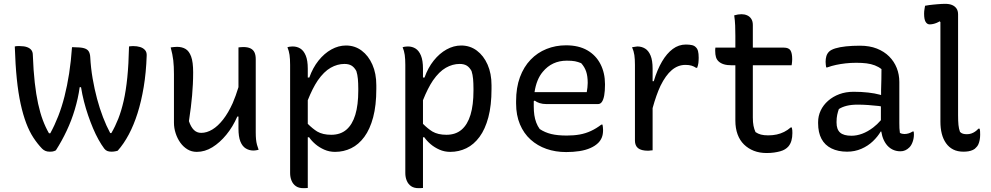

<svg xmlns="http://www.w3.org/2000/svg" viewBox="-20 -780 5160 1000"><path d="M355 -534H366Q400 -534 417.5 -529Q435 -524 442 -512.5Q449 -501 450 -483Q453 -426 462.5 -371Q472 -316 485.5 -265.5Q499 -215 516.5 -169.5Q534 -124 554 -87H560Q580 -121 596 -161.5Q612 -202 624 -254.5Q636 -307 643 -376Q650 -445 652 -538Q655 -539 658 -539Q661 -539 665 -539.5Q669 -540 673 -540Q694 -540 710 -535Q726 -530 735.5 -519Q745 -508 744 -490Q741 -402 728.5 -327Q716 -252 696.5 -190.5Q677 -129 651 -80Q625 -31 593 5Q589 6 585.5 7Q582 8 578 8.5Q574 9 570 9.5Q566 10 561 10Q548 10 539 6.5Q530 3 523 -6Q508 -26 493 -53Q478 -80 464.5 -112Q451 -144 439 -179Q427 -214 417.5 -251Q408 -288 402 -326H395Q391 -296 384.5 -267Q378 -238 369.5 -209.5Q361 -181 350.5 -153.5Q340 -126 327.5 -99.5Q315 -73 301 -47.5Q287 -22 271 3Q267 5 262 7Q257 9 251.5 9.5Q246 10 238 10Q226 10 216.5 6Q207 2 199 -6Q175 -31 154 -63Q133 -95 116.5 -138.5Q100 -182 87.5 -239Q75 -296 67.5 -369.5Q60 -443 57 -538Q61 -539 64.5 -539.5Q68 -540 72.5 -540Q77 -540 82 -540Q106 -540 121 -534.5Q136 -529 143.5 -519Q151 -509 151 -493Q154 -412 161 -350Q168 -288 178.5 -240Q189 -192 203 -154.5Q217 -117 235 -86H242Q265 -128 283.5 -175.5Q302 -223 316 -278Q330 -333 340 -397Q350 -461 355 -534Z M902 -536Q928 -536 946.5 -525Q965 -514 975.5 -485.5Q986 -457 986 -403Q986 -371 984.5 -341.5Q983 -312 980.5 -282.5Q978 -253 974 -221Q970 -189 964 -149Q974 -119 989.5 -103.5Q1005 -88 1028 -88Q1057 -88 1086 -105.5Q1115 -123 1142 -157.5Q1169 -192 1192 -243Q1208 -280 1222 -326V-533Q1227 -534 1230.5 -534Q1234 -534 1238.5 -534.5Q1243 -535 1247 -535Q1270 -535 1284.5 -528Q1299 -521 1305.5 -507Q1312 -493 1312 -472V-91Q1312 -70 1313.5 -54.5Q1315 -39 1318.5 -26Q1322 -13 1327 0Q1323 1 1318 2Q1313 3 1308.5 3.5Q1304 4 1299 4Q1278 4 1260 -7Q1242 -18 1232 -43Q1222 -68 1222 -111V-173H1216Q1193 -120 1159 -78.5Q1125 -37 1086 -13Q1047 11 1005 11Q978 11 956.5 -2Q935 -15 919.5 -36.5Q904 -58 895 -85.5Q886 -113 886 -141V-394Q886 -435 882.5 -465.5Q879 -496 869 -533Q878 -534 885.5 -535Q893 -536 902 -536Z M1477 -534Q1482 -536 1486.5 -536.5Q1491 -537 1496 -537.5Q1501 -538 1505 -538Q1527 -538 1544.5 -527Q1562 -516 1572.5 -490.5Q1583 -465 1583 -422V-376H1591Q1609 -427 1639 -464.5Q1669 -502 1706 -522.5Q1743 -543 1782 -543Q1828 -543 1863.5 -516.5Q1899 -490 1919.5 -443.5Q1940 -397 1940 -336V-317Q1940 -231 1923.5 -169Q1907 -107 1877.5 -67Q1848 -27 1809 -8Q1770 11 1725 11Q1695 11 1669 -0.5Q1643 -12 1623 -29Q1603 -46 1590 -65H1583V199Q1579 199 1575 199.5Q1571 200 1567 200H1560Q1536 200 1521 189.5Q1506 179 1498.5 161Q1491 143 1491 121V-442Q1491 -473 1488 -494Q1485 -515 1477 -534ZM1583 -258V-135Q1608 -110 1632 -95Q1661 -78 1705 -78Q1753 -78 1784 -104.5Q1815 -131 1830.5 -182Q1846 -233 1846 -308V-318Q1846 -346 1844 -368.5Q1842 -391 1836 -410Q1825 -430 1810.5 -438.5Q1796 -447 1774 -447Q1737 -447 1702 -427Q1667 -407 1635 -361Q1608 -321 1583 -258Z M2077 -534Q2082 -536 2086.5 -536.5Q2091 -537 2096 -537.5Q2101 -538 2105 -538Q2127 -538 2144.5 -527Q2162 -516 2172.5 -490.5Q2183 -465 2183 -422V-376H2191Q2209 -427 2239 -464.5Q2269 -502 2306 -522.5Q2343 -543 2382 -543Q2428 -543 2463.5 -516.5Q2499 -490 2519.5 -443.5Q2540 -397 2540 -336V-317Q2540 -231 2523.5 -169Q2507 -107 2477.5 -67Q2448 -27 2409 -8Q2370 11 2325 11Q2295 11 2269 -0.5Q2243 -12 2223 -29Q2203 -46 2190 -65H2183V199Q2179 199 2175 199.5Q2171 200 2167 200H2160Q2136 200 2121 189.5Q2106 179 2098.5 161Q2091 143 2091 121V-442Q2091 -473 2088 -494Q2085 -515 2077 -534ZM2183 -258V-135Q2208 -110 2232 -95Q2261 -78 2305 -78Q2353 -78 2384 -104.5Q2415 -131 2430.5 -182Q2446 -233 2446 -308V-318Q2446 -346 2444 -368.5Q2442 -391 2436 -410Q2425 -430 2410.5 -438.5Q2396 -447 2374 -447Q2337 -447 2302 -427Q2267 -407 2235 -361Q2208 -321 2183 -258Z M2928 -544Q2994 -544 3039 -518Q3084 -492 3107.5 -446Q3131 -400 3131 -342V-338Q3131 -306 3127 -283.5Q3123 -261 3115 -249.5Q3107 -238 3095 -238H2825Q2806 -238 2790.5 -243Q2775 -248 2765 -256L2760 -253Q2760 -245 2760 -236V-225Q2760 -201 2763 -180.5Q2766 -160 2773 -141.5Q2780 -123 2791 -108Q2818 -90 2851 -82Q2884 -74 2932 -74Q2969 -74 2999.5 -79.5Q3030 -85 3058 -98Q3086 -111 3112 -131H3118Q3119 -125 3120 -118.5Q3121 -112 3121 -103Q3121 -80 3114.5 -64Q3108 -48 3096 -36Q3080 -20 3055 -9Q3030 2 2998 7Q2966 12 2929 12Q2873 12 2826 -4.5Q2779 -21 2743.5 -53Q2708 -85 2688 -132.5Q2668 -180 2668 -241V-253Q2668 -324 2688 -378Q2708 -432 2743.5 -469Q2779 -506 2826.5 -525Q2874 -544 2928 -544ZM2764 -300H3036Q3038 -312 3039.5 -324Q3041 -336 3041 -348Q3041 -383 3033 -407Q3025 -431 3007 -451Q2990 -458 2974.5 -461Q2959 -464 2932 -464Q2855 -464 2807 -406Q2774 -367 2764 -300Z M3379 3Q3374 3 3370 3.5Q3366 4 3362.5 4.5Q3359 5 3355 5Q3337 5 3324 1.5Q3311 -2 3303 -8.5Q3295 -15 3291 -25Q3287 -35 3287 -47V-442Q3287 -472 3284 -493Q3281 -514 3272 -534Q3277 -535 3282 -535.5Q3287 -536 3291.5 -537Q3296 -538 3300 -538Q3322 -538 3340 -527Q3358 -516 3368.5 -490.5Q3379 -465 3379 -422V-357H3385Q3403 -417 3428 -459.5Q3453 -502 3484 -525Q3515 -548 3552 -548Q3571 -548 3584 -545Q3597 -542 3604 -534Q3612 -527 3615.5 -514Q3619 -501 3619 -479Q3619 -472 3618.5 -465Q3618 -458 3617.5 -452Q3617 -446 3615 -439.5Q3613 -433 3611 -427H3605Q3595 -434 3582 -438Q3569 -442 3550 -442Q3511 -442 3479 -415Q3447 -388 3420 -333Q3398 -286 3379 -217Z M3706 -532H3810V-594Q3810 -620 3809 -646.5Q3808 -673 3804 -700Q3814 -703 3823.5 -704.5Q3833 -706 3842 -706Q3858 -706 3871.5 -700Q3885 -694 3893 -681.5Q3901 -669 3901 -650V-532H4062Q4088 -532 4097 -517.5Q4106 -503 4106 -472Q4106 -467 4105.5 -461Q4105 -455 4104.5 -450Q4104 -445 4103 -440H3901V-168Q3901 -143 3904.5 -125Q3908 -107 3915 -92Q3928 -83 3943.5 -79Q3959 -75 3981 -75Q4005 -75 4025.5 -79.5Q4046 -84 4064 -93Q4082 -102 4098 -116H4104Q4106 -109 4106.5 -102Q4107 -95 4107 -87Q4107 -65 4102 -47.5Q4097 -30 4086 -17Q4079 -9 4068.5 -2.5Q4058 4 4043.5 8Q4029 12 4011.5 14.5Q3994 17 3973 17Q3936 17 3906.5 5.5Q3877 -6 3855 -27.5Q3833 -49 3821.5 -80.5Q3810 -112 3810 -152V-440H3792Q3767 -440 3750.5 -445Q3734 -450 3723.5 -459.5Q3713 -469 3709 -482.5Q3705 -496 3705 -515Q3705 -518 3705 -521Q3705 -524 3705.5 -527Q3706 -530 3706 -532Z M4664 -353V-139Q4664 -124 4664.5 -112.5Q4665 -101 4667 -88Q4672 -85 4678 -83.5Q4684 -82 4690 -82Q4702 -82 4713 -85.5Q4724 -89 4733 -95H4739Q4739 -91 4739.5 -88Q4740 -85 4740 -80Q4740 -60 4733.5 -41.5Q4727 -23 4716.5 -12.5Q4706 -2 4694.5 3Q4683 8 4670 8Q4646 8 4627 -2Q4608 -12 4595 -30Q4582 -48 4575 -72Q4572 -83 4570 -95H4567Q4552 -69 4526.5 -44.5Q4501 -20 4466.5 -5Q4432 10 4392 10Q4345 10 4310.5 -7Q4276 -24 4258.5 -57Q4241 -90 4241 -138V-144Q4241 -176 4254.5 -204.5Q4268 -233 4293 -255Q4318 -277 4351.5 -289.5Q4385 -302 4426 -302Q4466 -302 4501.5 -298Q4537 -294 4562 -287Q4566 -286 4569 -285Q4569 -299 4569 -312Q4570 -342 4570.5 -368Q4571 -394 4571 -420Q4556 -432 4536.5 -439.5Q4517 -447 4493.5 -450Q4470 -453 4440 -453Q4411 -453 4384.5 -450Q4358 -447 4334.5 -442Q4311 -437 4289 -429H4283Q4282 -435 4281 -443Q4280 -451 4280 -458Q4280 -474 4284 -487.5Q4288 -501 4298 -511Q4308 -521 4330.5 -528Q4353 -535 4386 -538.5Q4419 -542 4459 -542Q4509 -542 4547 -527Q4585 -512 4611 -486Q4637 -460 4650.5 -426Q4664 -392 4664 -353ZM4337 -142Q4337 -106 4355.5 -89.5Q4374 -73 4415 -73Q4442 -73 4470.5 -83.5Q4499 -94 4528 -116Q4549 -132 4568 -154V-226Q4563 -227 4557 -228Q4529 -231 4501.5 -233Q4474 -235 4447 -235Q4414 -235 4390 -229Q4366 -223 4349 -212Q4344 -198 4340.5 -182Q4337 -166 4337 -145Z M4798 -750Q4808 -752 4819 -753.5Q4830 -755 4841 -756Q4852 -757 4863 -758Q4874 -759 4884 -759.5Q4894 -760 4903 -760Q4924 -760 4938.5 -754Q4953 -748 4961.5 -736Q4970 -724 4970 -705V-180Q4970 -149 4972 -129Q4974 -109 4980 -93Q4987 -86 4995.5 -83.5Q5004 -81 5016 -81Q5028 -81 5038.5 -84.5Q5049 -88 5058.5 -94.5Q5068 -101 5076 -110H5082Q5084 -104 5084.5 -96.5Q5085 -89 5085 -78Q5085 -64 5082.5 -51Q5080 -38 5075.5 -28Q5071 -18 5064 -12Q5058 -4 5047 1Q5036 6 5024 8Q5012 10 4998 10Q4967 10 4944.5 -1.5Q4922 -13 4907 -34.5Q4892 -56 4885 -84Q4878 -112 4878 -146V-665L4874 -669Q4868 -665 4858.5 -661Q4849 -657 4839.5 -655Q4830 -653 4822 -653Q4809 -653 4801 -666Q4793 -679 4793 -709Q4793 -721 4795 -732Q4797 -743 4798 -750Z"/></svg>

Font: Code D Ace
Style: Regular
Weight: 400
Version: Version 1.085; ttfautohint (v1.8.4.7-5d5b);Nerd Fonts 3.0.2